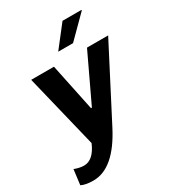

<svg xmlns="http://www.w3.org/2000/svg" viewBox="-220 -833 1014 1132"><g transform="rotate(-30 287.0 -266.5)"><path d="M277 -190H283L435 -511H579L329 -28Q218 187 77 187Q24 187 -5 172L8 69Q19 74 37.5 78.5Q56 83 73 83Q137 83 177 -10L55 -511H210ZM518 -720V-716L377 -575H276L389 -720Z"/></g></svg>

Font: Chivo
Style: Bold Italic
Weight: 700
Italic angle: -8.05°
Designer: Hector Gatti
Foundry: Omnibus-Type
Version: Version 1.007